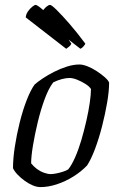

<svg xmlns="http://www.w3.org/2000/svg" viewBox="-20 -763 497 783"><path d="M145 0Q130 0 113.5 -7Q97 -14 81 -25.5Q65 -37 52 -50.5Q39 -64 33 -77Q33 -116 40.5 -165Q48 -214 60.5 -264Q73 -314 89 -355Q105 -396 121 -418Q133 -429 154 -443Q175 -457 200.5 -470Q226 -483 253 -491.5Q280 -500 304 -500Q318 -500 337 -492.5Q356 -485 375 -472.5Q394 -460 408 -447.5Q422 -435 425 -426Q425 -392 417 -345Q409 -298 396.5 -249Q384 -200 368 -157Q352 -114 335 -88Q311 -63 279 -43Q247 -23 212 -11.5Q177 0 145 0ZM187 -53Q195 -53 208.5 -55.5Q222 -58 236 -62.5Q250 -67 258 -72Q272 -89 286 -120.5Q300 -152 311.5 -191Q323 -230 332 -269.5Q341 -309 346 -343.5Q351 -378 351 -400Q344 -411 328 -421Q312 -431 294.5 -438Q277 -445 263 -445Q250 -445 232.5 -440.5Q215 -436 197 -427Q178 -402 162 -358.5Q146 -315 134 -265Q122 -215 114.5 -170Q107 -125 107 -97Q117 -84 130.5 -74Q144 -64 159.5 -58.5Q175 -53 187 -53ZM250 -564 85 -692Q86 -705 94 -716.5Q102 -728 111.5 -735.5Q121 -743 125 -743Q132 -743 154.5 -723.5Q177 -704 208 -668.5Q239 -633 271 -585Q269 -579 262 -573Q255 -567 250 -564ZM308 -564 143 -692Q145 -704 152 -715.5Q159 -727 168.5 -735Q178 -743 184 -743Q190 -743 210.5 -723Q231 -703 262 -667.5Q293 -632 328 -585Q327 -582 321.5 -575Q316 -568 308 -564Z"/></svg>

Font: Texturina 12pt ExtraLight
Style: Italic
Weight: 250
Italic angle: -11°
Designer: Guillermo Torres Carreño
Foundry: Omnibus-Type
Version: Version 1.002